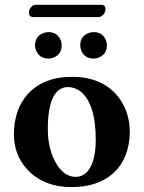

<svg xmlns="http://www.w3.org/2000/svg" viewBox="-20 -760 591 790"><path d="M388.2 -689.9H113.8Q99.6 -691.4 99.1 -708Q99.1 -725.6 114.7 -736.8Q120.1 -739.7 124 -740.2H399.9Q413.1 -738.8 414.1 -723.1Q414.1 -704.1 397.5 -693.4Q392.6 -690.4 388.2 -689.9ZM310.1 -573.2Q310.1 -609.9 342.8 -623.5Q353.5 -627.9 365.2 -627.9Q400.4 -627.9 415 -596.7Q419.9 -585 419.9 -573.2Q419.9 -538.6 388.2 -523.9Q377.4 -519 365.2 -519Q329.6 -519 314.9 -550.3Q310.1 -561.5 310.1 -573.2ZM124 -573.2Q124 -608.4 155.8 -623Q167.5 -627.9 179.2 -627.9Q215.8 -627.9 229.5 -595.2Q233.9 -584.5 233.9 -573.2Q233.9 -538.6 202.6 -523.9Q190.9 -519 179.2 -519Q144 -519 129.4 -550.3Q124 -562 124 -573.2ZM259.8 -401.9Q177.2 -400.4 176.8 -229Q176.8 -142.1 214.8 -81.5Q246.1 -32.7 291 -32.2Q340.8 -32.2 362.3 -96.2Q374 -132.3 374 -184.1Q374 -334 310.5 -384.3Q287.1 -401.4 259.8 -401.9ZM37.1 -207Q37.6 -307.1 91.8 -370.1Q157.2 -443.8 275.9 -443.8Q408.2 -443.8 473.1 -352.5Q513.7 -294.4 514.2 -215.8Q512.2 -107.9 445.8 -46.9Q381.3 9.8 274.9 9.8Q156.2 9.8 88.4 -66.9Q37.6 -125.5 37.1 -207Z"/></svg>

Font: Linux Libertine O
Style: Bold
Weight: 700
Designer: Philipp H. Poll
Foundry: Philipp H. Poll
Version: Version 5.0.0